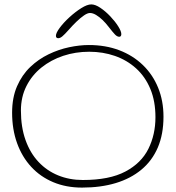

<svg xmlns="http://www.w3.org/2000/svg" viewBox="-20 -801 798 872"><path d="M352.5 51Q280.5 51 222 26.5Q163.5 2 121.8 -43.2Q80 -88.5 57.5 -151Q35 -213.5 35 -289Q35 -358 57.5 -409.5Q80 -461 117.5 -496.8Q155 -532.5 200.8 -554.5Q246.5 -576.5 294 -586.5Q341.5 -596.5 383.5 -596.5Q459.5 -596.5 521.8 -572.8Q584 -549 629 -505.5Q674 -462 698.2 -402.5Q722.5 -343 722.5 -271Q722.5 -191.5 696.8 -131.2Q671 -71 622.2 -30.5Q573.5 10 505.5 30.5Q437.5 51 352.5 51ZM356 16.5Q477 16.5 549.2 -21.8Q621.5 -60 653.8 -124.8Q686 -189.5 686 -268.5Q686 -341.5 662.8 -397.2Q639.5 -453 598 -490.5Q556.5 -528 502 -547Q447.5 -566 385 -566Q323 -566 267.2 -547.5Q211.5 -529 168.2 -494.2Q125 -459.5 100 -410Q75 -360.5 75 -299Q75 -223.5 96 -164.8Q117 -106 154.8 -65.8Q192.5 -25.5 244 -4.5Q295.5 16.5 356 16.5ZM244.5 -627.5Q234 -627.5 234 -638.5Q234 -651.5 251.5 -675Q269 -698.5 295.5 -722.8Q322 -747 349 -764Q376 -781 394.5 -781Q413 -781 436.2 -765.2Q459.5 -749.5 481.2 -726.5Q503 -703.5 517 -681.2Q531 -659 531 -646Q531 -640.5 528.5 -637.2Q526 -634 522 -634Q512 -634 502 -644.5Q492 -655 473 -679.5Q460.5 -696 445.8 -710.2Q431 -724.5 416.2 -733.2Q401.5 -742 388.5 -742Q377.5 -742 361.5 -731Q345.5 -720 327.8 -703Q310 -686 293.5 -667Q273 -644 263 -635.8Q253 -627.5 244.5 -627.5Z"/></svg>

Font: Gluten Thin
Style: Regular
Weight: 100
Designer: Tyler Finck
Foundry: Etcetera Type Company
Version: Version 1.300